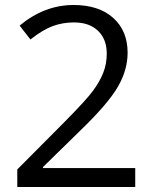

<svg xmlns="http://www.w3.org/2000/svg" viewBox="-20 -744 612 764"><path d="M518.1 0H48.8V-69.8L236.8 -258.8Q322.8 -345.7 350.1 -382.8Q377.4 -419.9 391.1 -455.1Q404.8 -490.2 404.8 -530.8Q404.8 -587.9 370.1 -621.3Q335.4 -654.8 273.9 -654.8Q229.5 -654.8 189.7 -640.1Q149.9 -625.5 101.1 -586.9L58.1 -642.1Q156.7 -724.1 272.9 -724.1Q373.5 -724.1 430.7 -672.6Q487.8 -621.1 487.8 -534.2Q487.8 -466.3 449.7 -399.9Q411.6 -333.5 307.1 -231.9L150.9 -79.1V-75.2H518.1Z"/></svg>

Font: f01947593
Style: Regular
Weight: 400
Foundry: Ascender Corporation
Version: Version 1.10